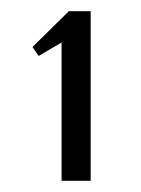

<svg xmlns="http://www.w3.org/2000/svg" viewBox="-20 -700 252 343"><path d="M90 -377V-624L49 -600L38 -616L103 -680H142V-377Z"/></svg>

Font: Philosopher
Style: Regular
Weight: 400
Designer: Jovanny Lemonad
Foundry: Jovanny Lemonad
Version: Version 2.000